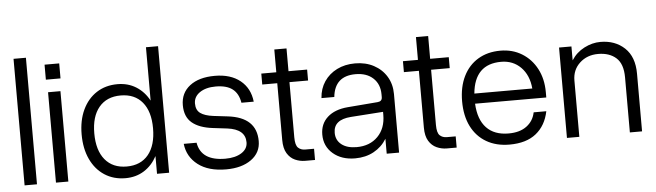

<svg xmlns="http://www.w3.org/2000/svg" viewBox="-46 -874 3613 1058"><g transform="rotate(-5 1760.5 -345.0)"><path d="M53 -700H121.5V0H53Z M220.5 -653H301.5V-570H220.5ZM226.5 -500H295V0H226.5Z M852.5 -700V0H785.5V-98Q758.5 -47.5 713.8 -19.2Q669 9 611 9Q545 9 495.2 -23.5Q445.5 -56 418 -114.8Q390.5 -173.5 390.5 -252Q390.5 -330 418 -388.2Q445.5 -446.5 495.2 -478.8Q545 -511 611 -511Q669 -511 713.8 -483Q758.5 -455 785.5 -405V-700ZM460.5 -252Q460.5 -158 503.2 -106.2Q546 -54.5 623 -54.5Q700.5 -54.5 743 -106.2Q785.5 -158 785.5 -252Q785.5 -345 743 -396.2Q700.5 -447.5 623 -447.5Q546 -447.5 503.2 -396.2Q460.5 -345 460.5 -252Z M1192.5 -215 1113.5 -224.5Q1038.5 -233.5 999.2 -266.8Q960 -300 960 -364Q960 -431.5 1010.8 -470.8Q1061.5 -510 1149.5 -510Q1236.5 -510 1289.8 -467Q1343 -424 1351 -349.5H1283Q1274.5 -401 1242 -426Q1209.5 -451 1149 -451Q1094.5 -451 1061 -428Q1027.5 -405 1027.5 -367.5Q1027.5 -331 1051.2 -313.8Q1075 -296.5 1122.5 -290.5L1202.5 -281Q1359.5 -262 1359.5 -131Q1359.5 -67 1306.8 -29Q1254 9 1167.5 9Q1070 9 1012.2 -35.2Q954.5 -79.5 946.5 -151.5H1017.5Q1034.5 -50 1168 -50Q1223.5 -50 1257.8 -71.8Q1292 -93.5 1292 -130Q1292 -202.5 1192.5 -215Z M1659.5 -62V0H1605.5Q1576 0 1549.2 -12Q1522.5 -24 1505.8 -51.5Q1489 -79 1489 -125.5V-439.5H1406V-500H1489V-626H1556.5V-500H1659.5V-439.5H1556.5V-134Q1556.5 -90.5 1571.8 -76.2Q1587 -62 1610.5 -62Z M2124.5 -324V0H2056V-82.5Q2029 -38.5 1984 -14Q1939 10.5 1881 10.5Q1806 10.5 1758.8 -30.2Q1711.5 -71 1711.5 -135.5Q1711.5 -195 1752 -231.5Q1792.5 -268 1864.5 -274L2031 -287.5Q2056 -289.5 2056 -313V-328Q2056 -384.5 2020 -418Q1984 -451.5 1922.5 -451.5Q1807.5 -451.5 1795.5 -336.5H1724.5Q1728 -388.5 1754.5 -427.8Q1781 -467 1825 -489Q1869 -511 1925 -511Q1983.5 -511 2028.5 -487Q2073.5 -463 2099 -420.8Q2124.5 -378.5 2124.5 -324ZM1780.5 -139.5Q1780.5 -98.5 1811 -74.5Q1841.5 -50.5 1894.5 -50.5Q1967.5 -50.5 2011.8 -95.5Q2056 -140.5 2056 -215V-231.5L1877 -219Q1780.5 -212 1780.5 -139.5Z M2443 -62V0H2389Q2359.5 0 2332.8 -12Q2306 -24 2289.2 -51.5Q2272.5 -79 2272.5 -125.5V-439.5H2189.5V-500H2272.5V-626H2340V-500H2443V-439.5H2340V-134Q2340 -90.5 2355.2 -76.2Q2370.5 -62 2394 -62Z M2495 -251Q2495 -330.5 2523.8 -389Q2552.5 -447.5 2605.2 -479.2Q2658 -511 2729 -511Q2796 -511 2848 -479Q2900 -447 2929.5 -390.8Q2959 -334.5 2959 -261.5V-232H2565Q2569.5 -144 2613 -98.2Q2656.5 -52.5 2735 -52.5Q2797.5 -52.5 2835.2 -80.8Q2873 -109 2882.5 -156.5H2952.5Q2936.5 -78 2882.2 -34.5Q2828 9 2735 9Q2661.5 9 2607.5 -22.5Q2553.5 -54 2524.2 -112.2Q2495 -170.5 2495 -251ZM2728 -449.5Q2581 -449.5 2566 -288H2886.5Q2880 -362 2836.8 -405.8Q2793.5 -449.5 2728 -449.5Z M3053 -500H3121.5V-423Q3148.5 -465.5 3192.8 -488.2Q3237 -511 3282.5 -511Q3363.5 -511 3416 -461.8Q3468.5 -412.5 3468.5 -319V0H3401V-304.5Q3401 -379 3363.8 -412.5Q3326.5 -446 3264 -446Q3203 -446 3162.2 -408.2Q3121.5 -370.5 3121.5 -311.5V0H3053Z"/></g></svg>

Font: Overused Grotesk Book
Style: Regular
Weight: 375
Version: Version 0.004